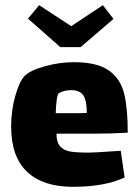

<svg xmlns="http://www.w3.org/2000/svg" viewBox="-20 -709 532 741"><path d="M413 -125Q422 -125 446 -127L461 -24Q384 12 261 12Q146 12 84.5 -46Q23 -104 23 -221Q23 -281 38.5 -337Q54 -393 74 -415Q95 -437 152 -453Q209 -469 265 -469Q355 -469 400 -437Q445 -405 459 -348.5Q473 -292 473 -197Q405 -193 340 -193H198Q198 -161 211.5 -145Q225 -129 250 -124.5Q275 -120 320 -120Q345 -120 413 -125ZM195 -272H247Q294 -272 315 -273Q315 -321 301.5 -341Q288 -361 255 -361Q228 -361 208 -350Q202 -347 199 -324Q196 -301 195 -272ZM418 -636 291 -527H213L88 -637L131 -689L255 -608L377 -689Z"/></svg>

Font: Lalezar
Style: Regular
Weight: 400
Designer: Borna Izadpanah
Foundry: Borna Izadpanah
Version: Version 1.003